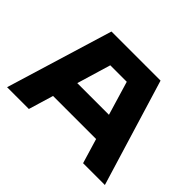

<svg xmlns="http://www.w3.org/2000/svg" viewBox="-144 -940 1187 1187"><g transform="rotate(45 449.5 -346.0)"><path d="M664.1 -695.8 877 3.9H686.5L637.7 -158.7H261.2L212.4 3.9H22L234.9 -695.8ZM521.5 -543H377.4L311 -320.8H587.9Z"/></g></svg>

Font: Wadik
Style: Bold
Weight: 700
Designer: Sasha Pavljenko
Version: Version 1.001;Fontself Maker 3.5.4